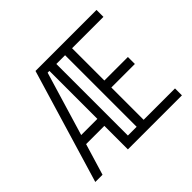

<svg xmlns="http://www.w3.org/2000/svg" viewBox="-156 -881 1082 1082"><g transform="rotate(-45 384.5 -340.5)"><path d="M729.5 0H298.8V-187.5H153.3L96.7 0H39.1L243.2 -680.7H729.5V-625.5H479.5V-368.2H667V-312.5H479.5V-55.2H729.5ZM298.8 -243.2V-625.5H284.7L169.9 -243.2ZM423.8 -55.2V-625.5H354V-55.2Z"/></g></svg>

Font: X Company
Style: Regular
Weight: 400
Designer: GGBotNet
Foundry: GGBotNet
Version: 0.90